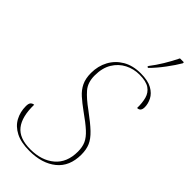

<svg xmlns="http://www.w3.org/2000/svg" viewBox="-303 -989 1054 1054"><g transform="rotate(45 224.0 -462.0)"><path d="M178 10Q113 10 71.5 -11.5Q30 -33 10.5 -69.5Q-9 -106 -9 -150Q-9 -171 -1.5 -179Q6 -187 18 -188Q16 -94 53 -47Q90 0 176 0Q263 0 316.5 -45.5Q370 -91 370 -176Q370 -211 358.5 -237Q347 -263 317.5 -290Q288 -317 234 -355Q198 -381 171 -405Q144 -429 129.5 -459Q115 -489 115 -532Q115 -586 138.5 -629.5Q162 -673 205.5 -698.5Q249 -724 310 -724Q366 -724 398 -706Q430 -688 443.5 -661Q457 -634 457 -608Q457 -575 430 -575Q431 -615 422.5 -646.5Q414 -678 388 -696Q362 -714 310 -714Q265 -714 226 -694Q187 -674 163 -634.5Q139 -595 139 -536Q139 -482 168 -448.5Q197 -415 250 -377Q307 -335 338.5 -305Q370 -275 382.5 -246Q395 -217 395 -178Q395 -86 335.5 -38Q276 10 178 10ZM311 -782Q336 -814 360 -853.5Q384 -893 404 -934H434V-926Q415 -893 382.5 -849.5Q350 -806 318 -774H310Z"/></g></svg>

Font: Noto Serif Display SemiCondensed Thin
Style: Italic
Weight: 100
Width: 4
Italic angle: -12°
Designer: Monotype Design Team
Foundry: Monotype Imaging Inc.
Version: Version 2.009